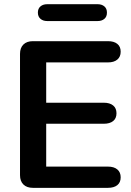

<svg xmlns="http://www.w3.org/2000/svg" viewBox="-20 -903 629 923"><path d="M76.2 -61V-644Q76.2 -672.9 92.5 -689Q108.9 -705.1 138.2 -705.1H499Q527.8 -705.1 543.9 -692.1Q560.1 -679.2 560.1 -654.5Q560.1 -629.9 543.9 -616.5Q527.8 -603 499 -603H202.1V-409.2H479Q507.8 -409.2 523.9 -396Q540 -382.8 540 -358.4Q540 -334 523.9 -321Q507.8 -308.1 479 -308.1H202.1V-102.1H499Q527.8 -102.1 543.9 -88.6Q560.1 -75.2 560.1 -50.5Q560.1 -25.9 543.9 -12.9Q527.8 0 499 0H138.2Q108.9 0 92.5 -16.1Q76.2 -32.2 76.2 -61ZM207 -882.8H449.2Q469.2 -882.8 481.7 -872.3Q494.1 -861.8 494.1 -842.3Q494.1 -822.8 481.7 -812.3Q469.2 -801.8 449.2 -801.8H207Q187 -801.8 174.6 -812.5Q162.1 -823.2 162.1 -842.5Q162.1 -861.8 174.6 -872.3Q187 -882.8 207 -882.8Z"/></svg>

Font: Nunito-Bold
Style: Bold
Weight: 700
Designer: Vernon Adams
Foundry: newtypography
Version: Version 3.000